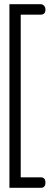

<svg xmlns="http://www.w3.org/2000/svg" viewBox="-20 -770 242 917"><path d="M79 77H175Q197 77 197 102Q197 127 175 127H25V-750H174Q184 -750 190.5 -742.5Q197 -735 197 -724Q197 -700 174 -700H79Z"/></svg>

Font: Glass Antiqua
Style: Regular
Weight: 400
Version: 1.001